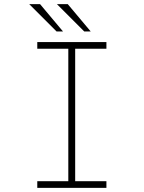

<svg xmlns="http://www.w3.org/2000/svg" viewBox="-20 -902 690 922"><path d="M159 0V-32H308V-668H159V-700H491V-668H341V-32H491V0ZM384.5 -751 253.5 -882H305.5L415.5 -751ZM251.5 -751 120.5 -882H172.5L282.5 -751Z"/></svg>

Font: Trispace Thin Thin
Style: Regular
Weight: 250
Version: Version 1.210